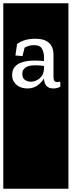

<svg xmlns="http://www.w3.org/2000/svg" viewBox="-32 -937 437 1170"><path d="M175 -662Q212 -662 224 -639.5Q236 -617 236 -589V-565Q224 -566 210.5 -567Q197 -568 180 -568Q156 -568 131.5 -564.5Q107 -561 87 -551.5Q67 -542 54.5 -524.5Q42 -507 42 -480Q42 -457 51 -441.5Q60 -426 73.5 -416Q87 -406 103.5 -402Q120 -398 135 -398Q171 -398 196.5 -416.5Q222 -435 236 -459Q237 -430 251 -414Q265 -398 293 -398Q317 -398 336 -409L335 -440Q327 -437 317 -437Q294 -437 294 -467V-603Q294 -651 266.5 -676Q239 -701 182 -701Q152 -701 123.5 -693.5Q95 -686 72 -669L62 -599L105 -595L118 -647Q132 -654 146 -658Q160 -662 175 -662ZM236 -516Q234 -480 209.5 -459.5Q185 -439 156 -439Q136 -439 120 -450Q104 -461 104 -487Q104 -503 111 -513Q118 -523 129 -529Q140 -535 154 -537Q168 -539 183 -539Q197 -539 210.5 -538Q224 -537 236 -535ZM-12 -917H385V213H-12Z"/></svg>

Font: Zilla Slab Regular Highlight
Style: Regular
Weight: 410
Designer: Typotheque Type Foundry
Foundry: Typotheque type foundry
Version: Version 1.0; 2017